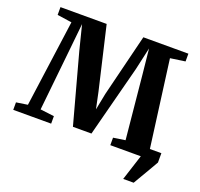

<svg xmlns="http://www.w3.org/2000/svg" viewBox="-155 -915 1322 1266"><g transform="rotate(20 506.0 -281.5)"><path d="M835 180 893 0 890 -65.5H1013.5V0Q996.5 30 977 63.2Q957.5 96.5 939.5 127Q921.5 157.5 908.5 180ZM77.5 -64.5 161 -673.5 59 -688.5V-743H383L485 -305.5L509.5 -189.5L532.5 -306L640.5 -743H956.5V-688.5L852.5 -673.5L933 -65.5L1010 -52.5V0H679V-52.5L762.5 -65L719 -511L701 -686.5L665.5 -528L536 -29.5H406L274.5 -513.5L231 -686.5L213 -511L166.5 -64.5L264 -52.5V0H-2V-52.5Z"/></g></svg>

Font: Merriweather 48pt ExtraBold
Style: Regular
Weight: 800
Version: Version 2.100